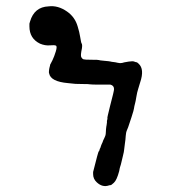

<svg xmlns="http://www.w3.org/2000/svg" viewBox="-20 -463 587 633"><path d="M314 15 319 4Q319 3 319 3Q319 3 320 0.5Q321 -2 324.5 -9Q328 -16 328.5 -21Q329 -26 329 -28Q329 -30 329.5 -37Q330 -44 330.5 -45.5Q331 -47 331.5 -51Q332 -55 332.5 -58.5Q333 -62 332.5 -62.5Q332 -63 333.5 -68Q335 -73 334 -73.5Q333 -74 343 -114Q356 -163 356 -169Q356 -181 344 -184Q341 -184 310.5 -184Q280 -184 276.5 -185Q273 -186 252 -186Q231 -186 228.5 -186.5Q226 -187 204 -189Q147 -194 142 -221Q142 -223 141.5 -223Q141 -223 141.5 -229.5Q142 -236 143.5 -241.5Q145 -247 145 -247Q145 -247 145 -249Q147 -252 153 -264.5Q159 -277 164 -293.5Q169 -310 164.5 -312.5Q160 -315 144.5 -313.5Q129 -312 112 -319Q77 -336 77 -376V-385L79 -392Q93 -440 140 -442Q171 -446 201 -425Q227 -407 236 -376Q237 -372 238.5 -367Q240 -362 241 -358Q242 -354 244 -343Q246 -332 247 -326.5Q248 -321 249 -320Q252 -316 250 -303Q245 -280 248 -274.5Q251 -269 255 -267.5Q259 -266 282 -266Q305 -266 306 -265Q307 -264 324.5 -262.5Q342 -261 345 -260Q348 -259 354 -258.5Q360 -258 368 -256Q376 -254 382.5 -255.5Q389 -257 390 -257.5Q391 -258 404.5 -260Q418 -262 422.5 -260Q427 -258 429.5 -258Q432 -258 437 -253Q457 -235 442 -191Q441 -189 440 -184.5Q439 -180 435.5 -169.5Q432 -159 429.5 -143.5Q427 -128 425.5 -123Q424 -118 423 -113Q421 -98 413.5 -76.5Q406 -55 404.5 -49.5Q403 -44 399 -35Q395 -26 394.5 -15Q394 -4 391.5 12.5Q389 29 389 32.5Q389 36 385.5 50Q382 64 380 73Q378 82 376.5 85.5Q375 89 373 101Q365 131 355.5 139.5Q346 148 345 147.5Q344 147 340 148Q318 156 299 138Q287 127 287 111V104Q304 36 305.5 36Q307 36 308 31.5Q309 27 310 26Q311 25 311.5 22.5Q312 20 313 18Q314 16 314 15Z"/></svg>

Font: TT2020 Style E
Style: Regular
Weight: 400
Version: Version 00.2